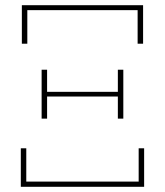

<svg xmlns="http://www.w3.org/2000/svg" viewBox="-20 -718 634 738"><path d="M60 -148H81V-20H513V-148H534V0H60ZM64 -698H530V-550H509V-679H85V-550H64ZM140 -450H161V-365H433V-450H454V-262H433V-347H161V-262H140Z"/></svg>

Font: IBM Plex Serif Thin
Style: Regular
Weight: 100
Designer: Mike Abbink, Paul van der Laan, Pieter van Rosmalen
Foundry: Bold Monday
Version: Version 3.001